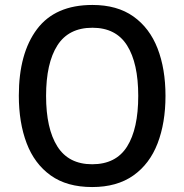

<svg xmlns="http://www.w3.org/2000/svg" viewBox="-20 -745 744 775"><path d="M648 -358Q648 -249 616 -166Q584 -83 518 -36.5Q452 10 352 10Q250 10 184.5 -37Q119 -84 87.5 -167Q56 -250 56 -359Q56 -530 129.5 -627.5Q203 -725 353 -725Q453 -725 518.5 -678.5Q584 -632 616 -549.5Q648 -467 648 -358ZM166 -358Q166 -226 211.5 -154Q257 -82 352 -82Q448 -82 493 -153.5Q538 -225 538 -358Q538 -490 493 -561.5Q448 -633 353 -633Q257 -633 211.5 -561.5Q166 -490 166 -358Z"/></svg>

Font: Noto Sans Ethiopic SemiCondensed Medium
Style: Regular
Weight: 500
Width: 4
Designer: Monotype Design Team
Foundry: Monotype Imaging Inc.
Version: Version 2.102; ttfautohint (v1.8.4.7-5d5b)